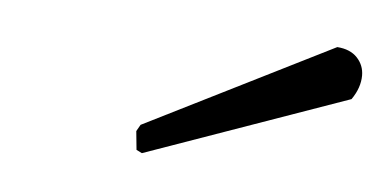

<svg xmlns="http://www.w3.org/2000/svg" viewBox="-27 -717 410 205"><g transform="rotate(5 178.5 -614.5)"><path d="M124 -552 122 -572 126 -579 328 -680Q342 -679 349.5 -671Q357 -663 357 -652Q357 -639 348 -626L130 -549Z"/></g></svg>

Font: Quattrocento Sans
Style: Italic
Weight: 400
Designer: Pablo Impallari
Foundry: Pablo Impallari, Igino Marini, Brenda Gallo
Version: Version 2.000